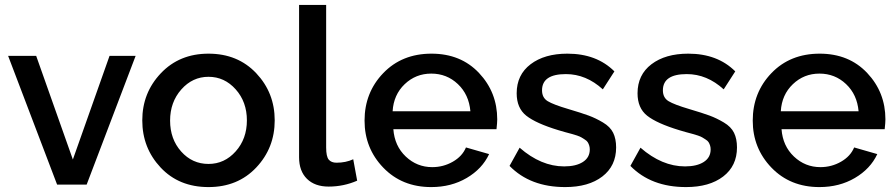

<svg xmlns="http://www.w3.org/2000/svg" viewBox="-20 -750 3641 780"><path d="M212 0 13 -523H127L276 -102L425 -523H531L332 0Z M827 -532Q946 -532 1021 -452.5Q1096 -373 1096 -261Q1096 -149 1021 -69.5Q946 10 827 10Q707 10 632.5 -69.5Q558 -149 558 -261Q558 -373 633.5 -452.5Q709 -532 827 -532ZM827 -84Q892 -84 937.5 -135Q983 -186 983 -261Q983 -336 937.5 -387Q892 -438 827 -438Q762 -438 716.5 -386.5Q671 -335 671 -260Q671 -185 716 -134.5Q761 -84 827 -84Z M1195 -730H1305V-151Q1305 -114 1315.5 -101.5Q1326 -89 1347 -89Q1385 -89 1415 -103L1431 -16Q1376 8 1315 8Q1259 8 1227 -23.5Q1195 -55 1195 -111Z M1732 10Q1613 10 1537 -69Q1461 -148 1461 -260Q1461 -374 1537 -453Q1613 -532 1733 -532Q1852 -532 1926 -453.5Q2000 -375 2000 -265Q2000 -252 1997 -225H1578Q1583 -157 1628.5 -114Q1674 -71 1736 -71Q1781 -71 1819.5 -93Q1858 -115 1873 -151L1967 -124Q1939 -64 1876 -27Q1813 10 1732 10ZM1575 -298H1891Q1885 -366 1840 -408.5Q1795 -451 1732 -451Q1669 -451 1624 -408Q1579 -365 1575 -298Z M2276 10Q2134 10 2050 -76L2091 -150Q2178 -74 2272 -74Q2320 -74 2348 -92Q2376 -110 2376 -143Q2376 -152 2373.5 -159.5Q2371 -167 2367.5 -172.5Q2364 -178 2356 -183Q2348 -188 2342.5 -191.5Q2337 -195 2324 -199.5Q2311 -204 2302.5 -206Q2294 -208 2276.5 -213Q2259 -218 2249 -221Q2157 -249 2118 -280Q2079 -311 2079 -371Q2079 -446 2135.5 -489Q2192 -532 2285 -532Q2404 -532 2476 -460L2429 -387Q2361 -449 2279 -449Q2182 -449 2182 -383Q2182 -353 2205 -339Q2228 -325 2289 -307Q2343 -291 2371.5 -280.5Q2400 -270 2429.5 -252.5Q2459 -235 2471 -210.5Q2483 -186 2483 -151Q2483 -76 2427 -33Q2371 10 2276 10Z M2767 10Q2625 10 2541 -76L2582 -150Q2669 -74 2763 -74Q2811 -74 2839 -92Q2867 -110 2867 -143Q2867 -152 2864.5 -159.5Q2862 -167 2858.5 -172.5Q2855 -178 2847 -183Q2839 -188 2833.5 -191.5Q2828 -195 2815 -199.5Q2802 -204 2793.5 -206Q2785 -208 2767.5 -213Q2750 -218 2740 -221Q2648 -249 2609 -280Q2570 -311 2570 -371Q2570 -446 2626.5 -489Q2683 -532 2776 -532Q2895 -532 2967 -460L2920 -387Q2852 -449 2770 -449Q2673 -449 2673 -383Q2673 -353 2696 -339Q2719 -325 2780 -307Q2834 -291 2862.5 -280.5Q2891 -270 2920.5 -252.5Q2950 -235 2962 -210.5Q2974 -186 2974 -151Q2974 -76 2918 -33Q2862 10 2767 10Z M3309 10Q3190 10 3114 -69Q3038 -148 3038 -260Q3038 -374 3114 -453Q3190 -532 3310 -532Q3429 -532 3503 -453.5Q3577 -375 3577 -265Q3577 -252 3574 -225H3155Q3160 -157 3205.5 -114Q3251 -71 3313 -71Q3358 -71 3396.5 -93Q3435 -115 3450 -151L3544 -124Q3516 -64 3453 -27Q3390 10 3309 10ZM3152 -298H3468Q3462 -366 3417 -408.5Q3372 -451 3309 -451Q3246 -451 3201 -408Q3156 -365 3152 -298Z"/></svg>

Font: Raleway-v4020 SemiBold
Style: Regular
Weight: 600
Designer: Matt McInerney, Pablo Impallari, Rodrigo Fuenzalida
Foundry: Matt McInerney, Pablo Impallari, Rodrigo Fuenzalida
Version: Version 4.020;PS 004.020;hotconv 1.0.88;makeotf.lib2.5.64775